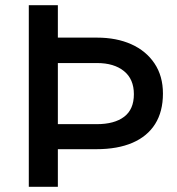

<svg xmlns="http://www.w3.org/2000/svg" viewBox="-20 -720 682 740"><path d="M91 0V-700H203V-575H354Q429 -575 486 -549.5Q543 -524 575.5 -475.5Q608 -427 608 -359.5Q608 -290 578 -242.2Q548 -194.5 490.8 -169.8Q433.5 -145 351.5 -145H203V0ZM203 -241.5H353Q421 -241.5 458.5 -270Q496 -298.5 496 -357Q496 -415 457.8 -446Q419.5 -477 354 -477H203Z"/></svg>

Font: Geologica Thin Roman
Style: Regular
Weight: 400
Version: Version 1.010;gftools[0.9.28]